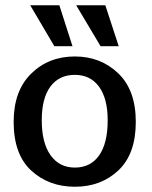

<svg xmlns="http://www.w3.org/2000/svg" viewBox="-20 -701 577 731"><path d="M95 -681H206L256 -525H187ZM270 -681H381L432 -525H363ZM32 -237Q32 -355 98.5 -420.5Q165 -486 265 -486Q363 -486 430 -422Q497 -358 497 -237Q497 -115 431 -52.5Q365 10 265 10Q166 10 99 -51.5Q32 -113 32 -237ZM139 -243Q139 -157 172.5 -110Q206 -63 265 -63Q325 -63 357.5 -109.5Q390 -156 390 -243Q390 -326 357 -371Q324 -416 265 -416Q205 -416 172 -371.5Q139 -327 139 -243Z"/></svg>

Font: Coval
Style: Medium
Weight: 500
Foundry: Context Ltd
Version: Version 001.000